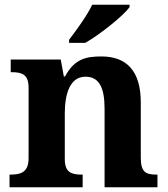

<svg xmlns="http://www.w3.org/2000/svg" viewBox="-20 -786 707 806"><path d="M270 -619V-606H338C401 -642 499 -721 524 -756V-766H367C346 -721 299 -657 270 -619ZM20 0H327V-53H324C280 -53 252 -62 252 -118V-309C252 -391 273 -464 339 -464C398 -464 419 -415 419 -329V0H641V-53H638C593 -53 571 -62 571 -124V-356C571 -491 509 -549 406 -549C343 -549 293 -540 253 -465H248L235 -536H25V-483H28C72 -483 100 -474 100 -418V-122C100 -62 67 -53 22 -53H20Z"/></svg>

Font: Noto Serif Test
Style: Bold
Weight: 700
Version: Version 1.000